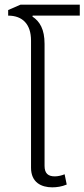

<svg xmlns="http://www.w3.org/2000/svg" viewBox="-20 -794 362 823"><path d="M204 9C223 9 245 6 266 -3L257 -47C245 -42 229 -38 215 -38C186 -38 171 -51 171 -83V-606C171 -668 151 -702 119 -723L120 -727H322V-774H68L15 -751V-727C76 -727 113 -691 113 -620V-75C113 -12 157 9 204 9Z"/></svg>

Font: Noto Sans Thai UI Light
Style: Regular
Weight: 300
Designer: Monotype Design Team
Foundry: Monotype Imaging Inc.
Version: Version 2.000